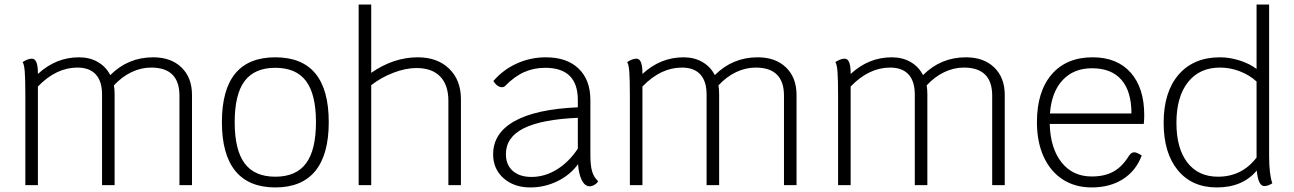

<svg xmlns="http://www.w3.org/2000/svg" viewBox="-20 -811 5670 841"><path d="M821 -395V0H766V-392Q766 -515 642 -515Q598 -515 556 -495Q514 -475 479 -437Q482 -419 482 -399V0H427V-397Q427 -455 399.5 -485Q372 -515 319 -515Q226 -515 146 -432V0H91V-388Q91 -464 88.5 -496.5Q86 -529 79 -539Q102 -554 120 -554Q146 -554 146 -491V-487Q225 -560 326 -560Q373 -560 408.5 -539.5Q444 -519 463 -482Q541 -560 651 -560Q729 -560 775 -515.5Q821 -471 821 -395Z M952 -276Q952 -560 1186 -560Q1420 -560 1420 -276Q1420 -134 1361 -62Q1302 10 1186 10Q1070 10 1011 -62Q952 -134 952 -276ZM1364 -276Q1364 -398 1320.5 -456Q1277 -514 1186 -514Q1095 -514 1051.5 -456Q1008 -398 1008 -276Q1008 -154 1051.5 -95.5Q1095 -37 1186 -37Q1277 -37 1320.5 -95.5Q1364 -154 1364 -276Z M1999 -376V0H1944V-369Q1944 -439 1908 -476Q1872 -513 1804 -513Q1757 -513 1703.5 -492.5Q1650 -472 1606 -438V0H1551V-791H1606V-492Q1704 -560 1810 -560Q1896 -560 1947.5 -510Q1999 -460 1999 -376Z M2600 -17Q2595 -8 2584 -1.5Q2573 5 2563 5Q2542 5 2528.5 -21.5Q2515 -48 2512 -92Q2478 -45 2422 -17.5Q2366 10 2303 10Q2231 10 2185.5 -30.5Q2140 -71 2140 -135Q2140 -228 2234 -280.5Q2328 -333 2511 -341V-373Q2511 -514 2368 -514Q2318 -514 2275.5 -495Q2233 -476 2192 -434Q2187 -429 2178 -429Q2169 -429 2159 -436Q2149 -443 2141 -456Q2184 -506 2244 -533Q2304 -560 2371 -560Q2463 -560 2514.5 -510.5Q2566 -461 2566 -373V-132Q2566 -86 2573.5 -60.5Q2581 -35 2600 -17ZM2511 -160V-295Q2352 -288 2274 -249Q2196 -210 2196 -136Q2196 -89 2226 -62.5Q2256 -36 2308 -36Q2366 -36 2419 -68.5Q2472 -101 2511 -160Z M3469 -395V0H3414V-392Q3414 -515 3290 -515Q3246 -515 3204 -495Q3162 -475 3127 -437Q3130 -419 3130 -399V0H3075V-397Q3075 -455 3047.5 -485Q3020 -515 2967 -515Q2874 -515 2794 -432V0H2739V-388Q2739 -464 2736.5 -496.5Q2734 -529 2727 -539Q2750 -554 2768 -554Q2794 -554 2794 -491V-487Q2873 -560 2974 -560Q3021 -560 3056.5 -539.5Q3092 -519 3111 -482Q3189 -560 3299 -560Q3377 -560 3423 -515.5Q3469 -471 3469 -395Z M4381 -395V0H4326V-392Q4326 -515 4202 -515Q4158 -515 4116 -495Q4074 -475 4039 -437Q4042 -419 4042 -399V0H3987V-397Q3987 -455 3959.5 -485Q3932 -515 3879 -515Q3786 -515 3706 -432V0H3651V-388Q3651 -464 3648.5 -496.5Q3646 -529 3639 -539Q3662 -554 3680 -554Q3706 -554 3706 -491V-487Q3785 -560 3886 -560Q3933 -560 3968.5 -539.5Q4004 -519 4023 -482Q4101 -560 4211 -560Q4289 -560 4335 -515.5Q4381 -471 4381 -395Z M4990 -268H4578Q4581 -161 4630 -99.5Q4679 -38 4762 -38Q4818 -38 4856.5 -59Q4895 -80 4924 -127Q4935 -144 4948 -144Q4959 -144 4981 -130Q4956 -63 4899 -26.5Q4842 10 4762 10Q4689 10 4635 -25Q4581 -60 4551.5 -124.5Q4522 -189 4522 -276Q4522 -410 4586.5 -485Q4651 -560 4766 -560Q4873 -560 4932.5 -493Q4992 -426 4992 -307Q4992 -286 4990 -268ZM4936 -314Q4936 -411 4892 -461.5Q4848 -512 4763 -512Q4683 -512 4634.5 -460Q4586 -408 4579 -314Z M5553 -8Q5534 4 5518 4Q5491 4 5485 -64Q5423 10 5310 10Q5201 10 5139 -65.5Q5077 -141 5077 -273Q5077 -408 5142.5 -484Q5208 -560 5324 -560Q5366 -560 5410 -546Q5454 -532 5484 -509V-791H5539V-128Q5539 -48 5553 -8ZM5484 -121V-454Q5452 -483 5410 -499Q5368 -515 5324 -515Q5234 -515 5183.5 -451Q5133 -387 5133 -273Q5133 -161 5181 -99Q5229 -37 5315 -37Q5420 -37 5484 -121Z"/></svg>

Font: Krub Light
Style: Regular
Weight: 300
Designer: Ekaluck Peanpanawate
Foundry: Cadson Demak Co.,Ltd.
Version: Version 1.000; ttfautohint (v1.6)